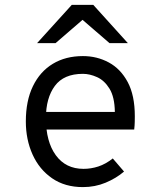

<svg xmlns="http://www.w3.org/2000/svg" viewBox="-20 -752 656 784"><path d="M318.5 12Q245 12 192.8 -24Q140.5 -60 113 -121Q85.5 -182 85.5 -256Q85.5 -340.5 114.5 -400.2Q143.5 -460 195.8 -491.5Q248 -523 318.5 -523Q376 -523 424.2 -497Q472.5 -471 501.5 -416.8Q530.5 -362.5 530.5 -277.5Q530.5 -268 530.2 -254.2Q530 -240.5 528 -223H149.5V-295H449Q448 -356 427.2 -389.8Q406.5 -423.5 376.5 -437Q346.5 -450.5 318.5 -450.5Q240.5 -450.5 204 -401.2Q167.5 -352 167.5 -269.5Q167.5 -173.5 208 -118Q248.5 -62.5 321 -62.5Q351.5 -62.5 381.5 -72.2Q411.5 -82 440.5 -105L486.5 -51.5Q454.5 -24 411.2 -6Q368 12 318.5 12ZM131.5 -576 273 -732H361L502 -576H427L317 -671L207 -576Z"/></svg>

Font: Overpass Mono
Style: Regular
Weight: 400
Designer: Delve Withrington, Dave Bailey
Foundry: Delve Fonts LLC
Version: Version 4.000